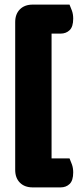

<svg xmlns="http://www.w3.org/2000/svg" viewBox="-20 -683 343 834"><path d="M46 -587Q46 -622 66.5 -642.5Q87 -663 122 -663H282Q287 -652 292.5 -636.5Q298 -621 298 -602Q298 -567 282.5 -552Q267 -537 243 -537H204V5H282Q287 16 292.5 31.5Q298 47 298 66Q298 101 282.5 116Q267 131 243 131H122Q87 131 66.5 110.5Q46 90 46 55Z"/></svg>

Font: Baloo Tammudu
Style: Regular
Weight: 400
Designer: Omkar Shende and Ek Type
Foundry: Ek Type
Version: Version 1.443;PS 1.000;hotconv 16.6.51;makeotf.lib2.5.65220;